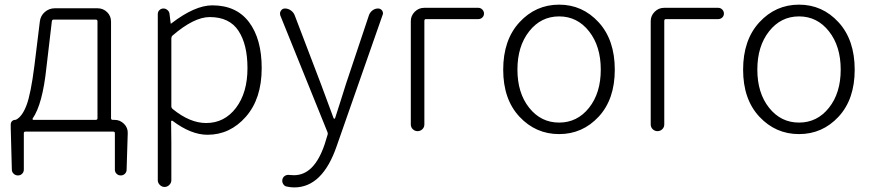

<svg xmlns="http://www.w3.org/2000/svg" viewBox="-20 -567 3770 830"><path d="M211.9 -482.4Q205.1 -482.4 204.1 -474.6L180.7 -275.4Q164.1 -116.2 121.1 -54.7Q120.1 -52.7 121.1 -50.8Q122.1 -48.8 124 -48.8H393.6Q401.4 -48.8 401.4 -55.7V-474.6Q401.4 -482.4 393.6 -482.4ZM460 -55.7Q460 -48.8 467.8 -48.8H475.6Q499 -48.8 516.1 -31.7Q533.2 -14.6 532.2 8.8L527.3 167Q527.3 176.8 520 184.1Q512.7 191.4 502 191.4Q491.2 191.4 483.9 184.1Q476.6 176.8 476.6 167V8.8Q476.6 2 469.7 2H89.8Q83 2 83 8.8V166Q83 176.8 75.7 184.1Q68.4 191.4 57.6 191.4Q46.9 191.4 39.1 184.1Q31.2 176.8 31.2 166L26.4 -13.7V-29.3Q26.4 -37.1 31.7 -43Q37.1 -48.8 45.9 -48.8Q47.9 -48.8 49.8 -49.8Q76.2 -63.5 94.7 -112.3Q113.3 -161.1 128.9 -284.2L152.3 -474.6Q155.3 -499 173.8 -515.1Q192.4 -531.2 216.8 -531.2H402.3Q425.8 -531.2 442.9 -514.6Q460 -498 460 -473.6Z M662.1 211.9V-505.9Q662.1 -516.6 669.4 -523.4Q676.8 -530.3 686.5 -530.3Q696.3 -530.3 704.1 -523.4Q711.9 -516.6 712.9 -506.8L717.8 -465.8Q717.8 -464.8 718.8 -464.8Q719.7 -464.8 720.7 -465.8Q822.3 -543.9 897.5 -543.9Q1002 -543.9 1056.6 -471.2Q1111.3 -398.4 1111.3 -272.5Q1111.3 -140.6 1043 -62.5Q974.6 15.6 877 15.6Q805.7 15.6 725.6 -44.9Q723.6 -45.9 721.7 -44.9Q719.7 -43.9 719.7 -42L720.7 48.8V211.9Q720.7 223.6 711.9 232.4Q703.1 241.2 691.4 241.2Q679.7 241.2 670.9 232.4Q662.1 223.6 662.1 211.9ZM871.1 -35.2Q950.2 -35.2 1000 -100.6Q1049.8 -166 1049.8 -272.5Q1049.8 -375 1010.7 -434.1Q971.7 -493.2 886.7 -493.2Q818.4 -493.2 725.6 -413.1Q720.7 -408.2 720.7 -401.4V-107.4Q720.7 -100.6 726.6 -95.7Q800.8 -35.2 871.1 -35.2Z M1252 243.2Q1235.4 243.2 1218.8 239.3Q1209 237.3 1203.6 227.5Q1198.2 217.8 1201.2 207Q1204.1 197.3 1212.9 192.4Q1221.7 187.5 1232.4 189.5Q1242.2 190.4 1251 190.4Q1338.9 190.4 1383.8 55.7L1395.5 17.6Q1398.4 10.7 1395.5 3.9L1191.4 -501Q1190.4 -504.9 1190.4 -508.8Q1190.4 -515.6 1194.3 -520.5Q1200.2 -530.3 1211.9 -530.3Q1225.6 -530.3 1237.3 -522Q1249 -513.7 1253.9 -501L1367.2 -204.1Q1414.1 -77.1 1421.9 -56.6Q1422.9 -53.7 1425.3 -53.7Q1427.7 -53.7 1428.7 -56.6Q1437.5 -83 1453.6 -134.3Q1469.7 -185.5 1475.6 -204.1L1575.2 -502Q1580.1 -514.6 1590.8 -522.5Q1601.6 -530.3 1614.3 -530.3Q1625 -530.3 1631.8 -521.5Q1635.7 -515.6 1635.7 -509.8Q1635.7 -505.9 1633.8 -502L1435.5 64.5Q1374 243.2 1252 243.2Z M1755.9 -29.3V-475.6Q1755.9 -499 1772.9 -516.1Q1790 -533.2 1813.5 -533.2H2047.9Q2057.6 -533.2 2064.9 -525.9Q2072.3 -518.6 2072.3 -508.3Q2072.3 -498 2064.9 -491.2Q2057.6 -484.4 2047.9 -484.4H1821.3Q1814.5 -484.4 1814.5 -476.6V-29.3Q1814.5 -16.6 1805.7 -8.3Q1796.9 0 1785.2 0Q1773.4 0 1764.6 -8.3Q1755.9 -16.6 1755.9 -29.3Z M2155.3 -265.6Q2155.3 -394.5 2225.6 -470.7Q2295.9 -546.9 2397 -546.9Q2498 -546.9 2567.9 -470.7Q2637.7 -394.5 2637.7 -265.6Q2637.7 -137.7 2567.9 -62.5Q2498 12.7 2397 12.7Q2295.9 12.7 2225.6 -62.5Q2155.3 -137.7 2155.3 -265.6ZM2267.6 -101.1Q2318.4 -37.1 2397 -37.1Q2475.6 -37.1 2526.4 -101.1Q2577.1 -165 2577.1 -266.1Q2577.1 -367.2 2526.4 -431.6Q2475.6 -496.1 2397 -496.1Q2318.4 -496.1 2267.6 -431.6Q2216.8 -367.2 2216.8 -266.1Q2216.8 -165 2267.6 -101.1Z M2793 -29.3V-475.6Q2793 -499 2810.1 -516.1Q2827.1 -533.2 2850.6 -533.2H3085Q3094.7 -533.2 3102.1 -525.9Q3109.4 -518.6 3109.4 -508.3Q3109.4 -498 3102.1 -491.2Q3094.7 -484.4 3085 -484.4H2858.4Q2851.6 -484.4 2851.6 -476.6V-29.3Q2851.6 -16.6 2842.8 -8.3Q2834 0 2822.3 0Q2810.5 0 2801.8 -8.3Q2793 -16.6 2793 -29.3Z M3192.4 -265.6Q3192.4 -394.5 3262.7 -470.7Q3333 -546.9 3434.1 -546.9Q3535.2 -546.9 3605 -470.7Q3674.8 -394.5 3674.8 -265.6Q3674.8 -137.7 3605 -62.5Q3535.2 12.7 3434.1 12.7Q3333 12.7 3262.7 -62.5Q3192.4 -137.7 3192.4 -265.6ZM3304.7 -101.1Q3355.5 -37.1 3434.1 -37.1Q3512.7 -37.1 3563.5 -101.1Q3614.3 -165 3614.3 -266.1Q3614.3 -367.2 3563.5 -431.6Q3512.7 -496.1 3434.1 -496.1Q3355.5 -496.1 3304.7 -431.6Q3253.9 -367.2 3253.9 -266.1Q3253.9 -165 3304.7 -101.1Z"/></svg>

Font: Gen Jyuu Gothic Light
Style: Regular
Weight: 200
Designer: [Source Han Sans]
Ryoko NISHIZUKA  (kana & ideographs); Paul D. Hunt (Latin, Greek & Cyrillic); Wenlong ZHANG  (bopomofo
Version: Version 1.002.20150607